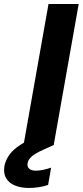

<svg xmlns="http://www.w3.org/2000/svg" viewBox="-93 -720 411 954"><path d="M24 0 148 -700H298L174 0ZM51 214Q12 214 -18 202Q-48 190 -62.5 165.5Q-77 141 -71 104Q-65 76 -47 50Q-29 24 8.5 -0.5Q46 -25 108 -50L155 -69L175 0L122 24Q82 42 64.5 57.5Q47 73 44 91Q41 108 52 118Q63 128 85 128Q101 128 120.5 124Q140 120 161 113L146 199Q125 206 100.5 210Q76 214 51 214Z"/></svg>

Font: DM Sans 12pt Black
Style: Italic
Weight: 900
Italic angle: -10°
Version: Version 4.004;gftools[0.9.30]